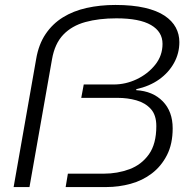

<svg xmlns="http://www.w3.org/2000/svg" viewBox="-20 -755 773 775"><path d="M35 0 126 -517Q136 -576 164 -617.5Q192 -659 234 -685Q276 -711 330 -723Q384 -735 446 -735Q515 -735 564.5 -723.5Q614 -712 644.5 -691.5Q675 -671 689.5 -644Q704 -617 704 -585Q704 -540 682.5 -501Q661 -462 622.5 -434.5Q584 -407 530 -395V-391Q597 -387 637 -346Q677 -305 677 -237Q677 -174 654 -129Q631 -84 593 -55Q555 -26 507 -13Q459 0 410 0H245L254 -54H399Q454 -54 502.5 -72Q551 -90 581 -132Q611 -174 611 -246Q611 -291 588.5 -315.5Q566 -340 530.5 -350Q495 -360 455 -360H308L318 -414H439Q487 -414 531.5 -435Q576 -456 606 -493Q636 -530 636 -578Q636 -627 589.5 -654Q543 -681 450 -681Q379 -681 324.5 -666Q270 -651 235.5 -615Q201 -579 190 -516L99 0Z"/></svg>

Font: Archivo Expanded ExtraLight
Style: Italic
Weight: 250
Width: 7
Italic angle: -10°
Designer: Hector Gatti
Foundry: Omnibus-Type
Version: Version 2.001